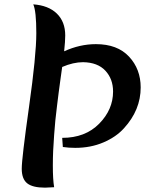

<svg xmlns="http://www.w3.org/2000/svg" viewBox="-20 -846 667 883"><path d="M133 -826Q203 -821 241.5 -783.5Q280 -746 280 -683Q280 -657 275 -610Q347 -643 421 -643Q520 -643 573.5 -585.5Q627 -528 627 -444Q627 -340 550 -256Q514 -216 455.5 -191Q397 -166 326 -166Q296 -166 269 -170L266 -212Q372 -212 436 -277Q500 -342 500 -425Q500 -483 464.5 -521Q429 -559 362 -560Q317 -560 266 -538Q265 -530 258.5 -484.5Q252 -439 250 -421.5Q248 -404 242.5 -361.5Q237 -319 234.5 -292Q232 -265 229 -226Q223 -150 223 -85Q223 -20 229 15Q197 17 187 17Q130 17 105 -3Q80 -23 80 -70Q80 -117 113.5 -354.5Q147 -592 147 -693.5Q147 -795 133 -826Z"/></svg>

Font: MeriendaOneRegular
Style: Regular
Weight: 400
Designer: Eduardo Rodriguez Tunni
Foundry: Eduardo Rodriguez Tunni
Version: Version 1.001